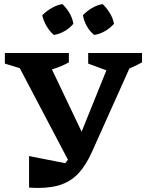

<svg xmlns="http://www.w3.org/2000/svg" viewBox="-20 -919 719 945"><path d="M123 4V-151L340 -108L275 -88Q293 -106 308 -124.5Q323 -143 336 -165.5Q349 -188 360 -217L534 -648H624V-598L432 -170Q404 -108 369.5 -69.5Q335 -31 286.5 -12.5Q238 6 166 6Q156 6 145 5.5Q134 5 123 4ZM328 -107 66 -605V-648H202L394 -245ZM154 -560 4 -606V-658H319V-612Q283 -592 241 -579Q199 -566 154 -560ZM539 -560 414 -606V-658H679V-612Q643 -592 610 -579Q577 -566 539 -560ZM287 -899Q308 -879 322.5 -854Q337 -829 341 -802Q324 -781 298 -766Q272 -751 245 -747Q225 -764 209.5 -790Q194 -816 188 -844Q208 -864 233.5 -879Q259 -894 287 -899ZM485 -899Q506 -879 521 -854Q536 -829 541 -802Q523 -781 497 -766Q471 -751 444 -747Q422 -764 407.5 -790Q393 -816 388 -844Q407 -864 432 -879Q457 -894 485 -899Z"/></svg>

Font: Piazzolla 24pt
Style: Bold
Weight: 700
Designer: Juan Pablo del Peral
Foundry: Huerta Tipografica
Version: Version 2.005